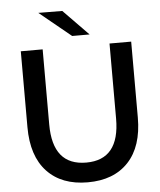

<svg xmlns="http://www.w3.org/2000/svg" viewBox="-64 -1045 927 1109"><g transform="rotate(-5 400.0 -490.0)"><path d="M338.9 -988.9 484.4 -840H383.3L200 -990ZM80 -337.8V-777.8H206.7V-342.2Q206.7 -104.4 401.1 -104.4Q594.4 -104.4 594.4 -342.2V-777.8H720V-337.8Q720 -170 635.6 -80Q551.1 10 400 10Q248.9 10 164.4 -80Q80 -170 80 -337.8Z"/></g></svg>

Font: Paperlogy 6 SemiBold
Style: Regular
Weight: 600
Designer: redesigned by Lee Juim, glyphs from Gmarket Sans & Montserrat
Foundry: PT&
Version: Version 1.001